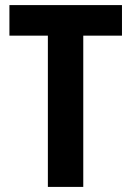

<svg xmlns="http://www.w3.org/2000/svg" viewBox="-20 -734 515 754"><path d="M307 0H168V-594H17V-714H459V-594H307Z"/></svg>

Font: Noto Sans Kannada Condensed
Style: Bold
Weight: 700
Width: 3
Designer: Jelle Bosma - Monotype Design Team
Foundry: Monotype Imaging Inc.
Version: Version 2.005; ttfautohint (v1.8.4.7-5d5b)